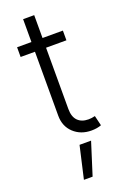

<svg xmlns="http://www.w3.org/2000/svg" viewBox="-173 -730 672 1025"><g transform="rotate(-20 163.5 -217.5)"><path d="M282.2 -545.9V-490.7H22V-545.9ZM103.5 -675.8H166.5V-142.6Q166.5 -98.1 188.5 -75.9Q210.4 -53.7 249.5 -53.7Q258.3 -53.7 267.3 -54.9Q276.4 -56.2 286.6 -58.6L300.3 -1.5Q289.1 2.9 274.4 5.4Q259.8 7.8 244.1 7.8Q183.6 7.8 143.6 -29.5Q103.5 -66.9 103.5 -127.4ZM115.2 241.2 157.2 57.6H222.7L164.6 241.2Z"/></g></svg>

Font: Inter Tight Light
Style: Regular
Weight: 300
Designer: Rasmus Andersson
Foundry: rsms
Version: Version 3.004